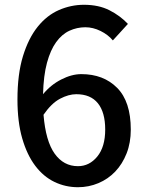

<svg xmlns="http://www.w3.org/2000/svg" viewBox="-20 -770 610 803"><path d="M306 -75Q354 -75 387 -115.5Q420 -156 420 -228Q420 -300 389.5 -338Q359 -376 299 -376Q267 -376 231 -357Q195 -338 162 -290Q171 -180 208.5 -127.5Q246 -75 306 -75ZM452 -601Q432 -625 400.5 -640.5Q369 -656 337 -656Q302 -656 270.5 -641.5Q239 -627 215 -594Q191 -561 176.5 -507.5Q162 -454 160 -376Q192 -415 236 -437.5Q280 -460 320 -460Q413 -460 470 -402.5Q527 -345 527 -228Q527 -173 509.5 -128.5Q492 -84 462 -52.5Q432 -21 391.5 -4Q351 13 306 13Q254 13 208 -9Q162 -31 127.5 -76.5Q93 -122 73 -191Q53 -260 53 -354Q53 -460 76 -535Q99 -610 137.5 -658Q176 -706 226.5 -728Q277 -750 331 -750Q393 -750 438 -727Q483 -704 515 -670Z"/></svg>

Font: Kinto Sans Med
Style: Regular
Weight: 500
Designer: Authors: Ryoko NISHIZUKA  (kana & ideographs); Paul D. Hunt (Latin, Greek & Cyrillic); Wenlong ZHANG  (bopomofo); Sandol
Foundry: Adobe Systems Incorporated, ookami Inc.
Version: Version 0.001